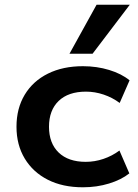

<svg xmlns="http://www.w3.org/2000/svg" viewBox="-20 -785 587 815"><path d="M332 10Q246 10 183 -22Q120 -54 85 -112Q50 -170 50 -247Q50 -325 85 -383Q120 -441 183.5 -472.5Q247 -504 332 -504Q391 -504 443.5 -488Q496 -472 530 -444L488 -348Q457 -371 420 -383.5Q383 -396 345 -396Q270 -396 229 -356.5Q188 -317 188 -247Q188 -177 229 -137.5Q270 -98 344 -98Q382 -98 419 -110.5Q456 -123 487 -146L529 -49Q495 -22 443 -6Q391 10 332 10ZM275 -557 390 -765H531L373 -557Z"/></svg>

Font: Nunito Sans 10pt SemiExpanded
Style: Bold
Weight: 700
Width: 6
Designer: Vernon Adams
Foundry: Vernon Adams
Version: Version 3.101;gftools[0.9.27]